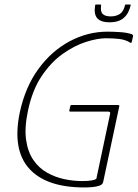

<svg xmlns="http://www.w3.org/2000/svg" viewBox="-20 -817 604 843"><path d="M433 -18Q431 -7 417 -2Q403 3 385 4.5Q367 6 350 6Q182 6 107.5 -77.5Q33 -161 67 -324Q91 -435 148.5 -514Q206 -593 285.5 -635.5Q365 -678 452 -678Q475 -678 506.5 -676Q538 -674 558 -667Q562 -665 563.5 -662.5Q565 -660 564 -657L559 -635Q558 -631 557 -629.5Q556 -628 553 -629Q531 -643 503 -646Q475 -649 446 -649Q408 -649 357.5 -633Q307 -617 255.5 -580.5Q204 -544 163 -483Q122 -422 103 -332Q87 -257 94.5 -203.5Q102 -150 126.5 -114.5Q151 -79 186.5 -59Q222 -39 262 -30.5Q302 -22 340 -22Q390 -22 403 -32L463 -315Q465 -322 462.5 -324.5Q460 -327 455 -327H287Q286 -327 285 -328.5Q284 -330 284 -330L289 -353Q289 -353 290.5 -354.5Q292 -356 293 -356H496Q502 -356 503.5 -354Q505 -352 503 -347ZM461 -719Q423 -719 407 -737Q391 -755 398 -795Q397 -794 398 -795.5Q399 -797 401 -797H421Q423 -797 423.5 -796.5Q424 -796 424 -794Q420 -766 431 -755.5Q442 -745 466 -745Q490 -745 506.5 -756Q523 -767 529 -795Q529 -796 530 -796.5Q531 -797 532 -797H552Q553 -797 553.5 -796.5Q554 -796 554 -795Q546 -758 523.5 -738.5Q501 -719 461 -719Z"/></svg>

Font: Glory Thin
Style: Italic
Weight: 100
Italic angle: -12°
Designer: Robert Leuschke
Foundry: Robert Leuschke
Version: Version 1.011